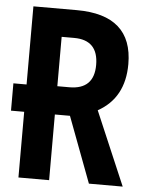

<svg xmlns="http://www.w3.org/2000/svg" viewBox="-52 -756 604 798"><g transform="rotate(5 250.0 -357.0)"><path d="M183 -598H235Q336 -598 336 -494Q336 -392 233 -392H183ZM183 -274H246L349 0H490L359 -307Q469 -368 469 -509Q469 -714 236 -714H55V-388H0V-274H55V0H183Z"/></g></svg>

Font: Noto Sans Mono UI Condensed
Style: Bold
Weight: 700
Width: 3
Designer: Monotype Design team
Foundry: Monotype Imaging Inc.
Version: 1.000